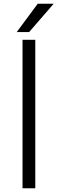

<svg xmlns="http://www.w3.org/2000/svg" viewBox="-20 -1003 308 1023"><path d="M100 -791H168V0H100ZM181 -983H266L135 -832H69Z"/></svg>

Font: Krub
Style: Regular
Weight: 400
Designer: Ekaluck Peanpanawate
Foundry: Cadson Demak Co.,Ltd.
Version: Version 1.000; ttfautohint (v1.6)